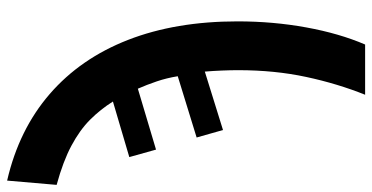

<svg xmlns="http://www.w3.org/2000/svg" viewBox="-363 -532 1045 539"><g transform="rotate(-90 159.5 -262.5)"><path d="M163 240Q194 163 213 74.5Q232 -14 232 -116Q232 -137 231 -161.5Q230 -186 228 -210L64 -159L43 -233L215 -286Q210 -317 200.5 -345Q191 -373 180 -398L9 -347L-12 -422L144 -468Q122 -503 93 -532Q64 -561 20 -584.5Q-24 -608 -90 -626L-78 -765Q65 -732 165 -645.5Q265 -559 317 -425.5Q369 -292 369 -118Q369 -18 352 75Q335 168 304 240Z"/></g></svg>

Font: Noto Sans Condensed
Style: Bold
Weight: 700
Width: 3
Designer: Monotype Design Team
Foundry: Monotype Imaging Inc.
Version: Version 2.013; ttfautohint (v1.8.4.7-5d5b)